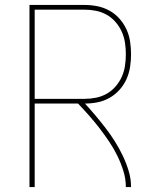

<svg xmlns="http://www.w3.org/2000/svg" viewBox="-20 -755 640 775"><path d="M99 0V-735H321Q347 -735 372.5 -730Q398 -725 421 -712.5Q444 -700 461.5 -680.5Q479 -661 490 -637.5Q501 -614 505 -588Q509 -562 509 -536Q509 -510 505 -484.5Q501 -459 490.5 -435.5Q480 -412 462.5 -392.5Q445 -373 422 -360Q399 -347 373.5 -342Q348 -337 323 -337Q345 -313 366 -288Q387 -263 407 -237Q427 -211 444.5 -183Q462 -155 476 -125.5Q490 -96 499.5 -64.5Q509 -33 509 0H488Q488 -33 478 -65Q468 -97 453.5 -126.5Q439 -156 420.5 -183.5Q402 -211 382 -237Q362 -263 340 -288Q318 -313 295 -337H120V0ZM321 -356Q344 -356 367 -360.5Q390 -365 410.5 -376.5Q431 -388 446.5 -406Q462 -424 471.5 -445Q481 -466 484.5 -489.5Q488 -513 488 -536Q488 -559 484.5 -582.5Q481 -606 471.5 -627Q462 -648 446.5 -666Q431 -684 410.5 -695.5Q390 -707 367 -711.5Q344 -716 321 -716H120V-356Z"/></svg>

Font: Iosevka Curly Thin Extended
Style: Regular
Weight: 100
Width: 7
Monospace: yes
Designer: Belleve Invis
Foundry: Belleve Invis
Version: Version 11.1.0; ttfautohint (v1.8.3)